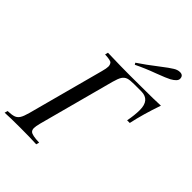

<svg xmlns="http://www.w3.org/2000/svg" viewBox="-300 -1057 1177 1177"><g transform="rotate(45 288.5 -468.5)"><path d="M611.8 -708Q571.8 -592.8 551.8 -498H528.8Q539.6 -553.7 539.6 -597.7Q539.6 -684.6 464.8 -685.1H401.9Q366.2 -685.1 348.6 -679.2Q331.1 -672.9 319.8 -656.2Q309.1 -639.6 298.8 -602.1L166 -106Q158.2 -76.2 158.2 -60.5Q158.2 -44.9 166.5 -36.1Q180.7 -21.5 244.1 -20L238.8 0Q187 -2.9 97.2 -2.9Q7.3 -2.9 -35.2 0L-29.8 -20Q6.3 -21.5 23.9 -27.8Q41.5 -34.2 52.2 -51.3Q63 -68.4 73.2 -106L206.1 -602.1Q214.8 -633.8 214.8 -649.4Q214.8 -665 206.1 -675.8Q197.3 -686 147.9 -688L152.8 -708L192.4 -707Q268.1 -704.6 346.7 -704.6L442.9 -705.1Q562 -705.1 611.8 -708ZM549.3 -936.5Q578.6 -936.5 578.6 -906.7Q578.1 -885.7 538.1 -863.3Q518.6 -852.5 450.2 -826.7Q380.9 -801.3 321.3 -772L314.5 -783.2Q372.6 -822.3 430.2 -867.2Q488.3 -912.1 508.8 -923.8Q529.3 -936.5 549.3 -936.5Z"/></g></svg>

Font: PlayfairDisplaySC-Italic
Style: Italic
Weight: 400
Italic angle: -14°
Designer: Claus Eggers Sørensen
Foundry: Claus Eggers Sørensen
Version: Version 1.004;PS 001.004;hotconv 1.0.70;makeotf.lib2.5.58329